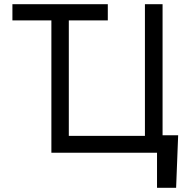

<svg xmlns="http://www.w3.org/2000/svg" viewBox="-20 -727 901 914"><path d="M493.2 -629.9H39.1V-707H493.2ZM818.4 167H727.5V0H678.7V-83H828.1ZM224.6 -707H307.6V-80.1H669.9V-707H753.9V0H224.6Z"/></svg>

Font: Pretendard GOV Variable
Style: Regular
Weight: 400
Designer: Base glyphs from Inter by Rasmus Andersson; Hangul glyphs from Noto Sans CJK(Source Han Sans) by Jang Soo-young and Kang
Foundry: Kil Hyung-jin
Version: Version 1.307;Glyphs 3.2 (3192)